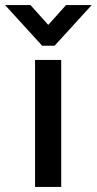

<svg xmlns="http://www.w3.org/2000/svg" viewBox="-68 -736 381 756"><path d="M98 -556 -48 -716H52L122 -638L192 -716H293L147 -556ZM70 -500H173V0H70Z"/></svg>

Font: Haskoy SemiBold
Style: Regular
Weight: 600
Designer: Ertekin Erdin
Foundry: Ertekin Erdin
Version: Version 1.500; ttfautohint (v1.8.3)